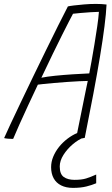

<svg xmlns="http://www.w3.org/2000/svg" viewBox="-44 -684 559 956"><path d="M435 185V228.5Q414 237.5 386 244.5Q358 251.5 319 251.5Q285 251.5 260.5 239.2Q236 227 223.2 203.8Q210.5 180.5 210.5 148.5Q210.5 121.5 221.2 95.8Q232 70 250.2 47.2Q268.5 24.5 292.2 6.5Q316 -11.5 342 -22.5L374.5 0Q346.5 10.5 318.5 34.2Q290.5 58 272 87.2Q253.5 116.5 253.5 145Q253.5 183 273.5 197.2Q293.5 211.5 327 211.5Q362.5 211.5 385 204.5Q407.5 197.5 435 185ZM21.5 7.5Q14.5 7.5 7.8 7.2Q1 7 -5 6.5Q-11 6 -15.8 5.2Q-20.5 4.5 -23.5 3.5Q-14 -18 7.2 -63.8Q28.5 -109.5 57.5 -170.2Q86.5 -231 119.2 -298.8Q152 -366.5 184.5 -433Q217 -499.5 245.5 -556.5Q274 -613.5 294 -652Q301.5 -654 323.5 -656.8Q345.5 -659.5 374.8 -662Q404 -664.5 433 -664.5Q446 -664.5 460.8 -663.8Q475.5 -663 486.5 -661.5Q484.5 -617.5 476.2 -552.5Q468 -487.5 454 -403Q440 -318.5 420.8 -216.8Q401.5 -115 378 2.5Q371 4 363.8 5.2Q356.5 6.5 349.2 7Q342 7.5 334.5 7.5Q337 -7 343 -35.8Q349 -64.5 356.2 -100.8Q363.5 -137 370.8 -173Q378 -209 384 -238Q390 -267 393 -281Q377 -281 349 -279.5Q321 -278 288.2 -275.8Q255.5 -273.5 225 -270.8Q194.5 -268 172.5 -265.8Q150.5 -263.5 144.5 -262.5Q120 -211 95.8 -158.8Q71.5 -106.5 52 -62.8Q32.5 -19 21.5 7.5ZM162 -297Q188.5 -302.5 230.2 -306.8Q272 -311 317.5 -314Q363 -317 400.5 -318.5Q404.5 -338.5 411.5 -377.5Q418.5 -416.5 426.2 -463Q434 -509.5 440.2 -552.8Q446.5 -596 448.5 -625Q434 -625 407.2 -623.2Q380.5 -621.5 355.5 -619.2Q330.5 -617 319.5 -615.5Q313.5 -604.5 299.8 -578Q286 -551.5 265.8 -511Q245.5 -470.5 219.2 -416.5Q193 -362.5 162 -297Z"/></svg>

Font: Grandstander Thin Thin
Style: Italic
Weight: 250
Italic angle: -15°
Version: Version 1.200